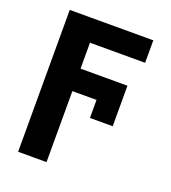

<svg xmlns="http://www.w3.org/2000/svg" viewBox="-136 -647 849 952"><g transform="rotate(20 288.0 -170.5)"><path d="M68.4 -545.4H218.3V203.1H68.4ZM175.3 -290H465.8V-171.4H175.3ZM175.3 -545.4H509.3V-426.8H175.3ZM465.8 -290V-76.2H345.7V-290Z"/></g></svg>

Font: My Font
Style: Bold
Weight: 500
Designer: Rasmus Andersson
Foundry: rsms
Version: Version 0.001